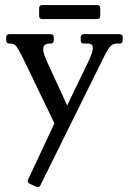

<svg xmlns="http://www.w3.org/2000/svg" viewBox="-20 -578 522 776"><path d="M219 -40.2 71 -347Q55 -379 46 -390.5Q37 -402 20 -402H18Q5 -402 5 -415V-427Q5 -440 18 -440H184.5Q197.5 -440 197.5 -427V-415Q197.5 -402 184.5 -402H182.5Q154.5 -402 154.5 -379Q154.5 -368 160.5 -352Q166.5 -336 174.5 -319L267.2 -117.8ZM240.8 -129.8 333.2 -321Q342.5 -340 348.9 -356.5Q355.2 -373 355.2 -384Q355.2 -402 335.2 -402H319.2Q306.2 -402 306.2 -415V-427Q306.2 -440 319.2 -440H463Q476 -440 476 -427V-415Q476 -402 463 -402H451Q437 -402 426.5 -391Q416 -380 400 -348L143.5 170.5Q137.2 182.5 125.5 176.5L100.8 165Q88 159 93.8 147L209.5 -99.8ZM385.2 -514Q385.2 -501 372.2 -501H151.2Q138.2 -501 138.2 -514V-544.5Q138.2 -557.5 151.2 -557.5H372.2Q385.2 -557.5 385.2 -544.5Z"/></svg>

Font: Young Serif Light
Style: Regular
Weight: 300
Designer: Bastien Sozeau
Foundry: NBR — Bastien Sozeau
Version: Version 5.001